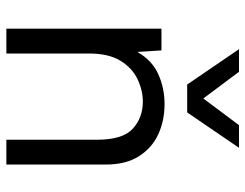

<svg xmlns="http://www.w3.org/2000/svg" viewBox="-106 -684 790 619"><g transform="rotate(90 289.5 -375.0)"><path d="M73 0V-500H143L148 -422Q174 -469 219 -489.5Q264 -510 316 -510Q370 -510 414 -489.5Q458 -469 484.5 -427Q511 -385 511 -320V0H431V-292Q431 -375 395.5 -407.5Q360 -440 308 -440Q272 -440 236 -423Q200 -406 176.5 -368Q153 -330 153 -266V0ZM457 -750 343 -583H253L139 -750H212L298 -635L384 -750Z"/></g></svg>

Font: Prodigy Sans
Style: Regular
Weight: 400
Designer: Wei Huang
Foundry: Wei Huang
Version: Version 1.003; ttfautohint (v1.8.3)